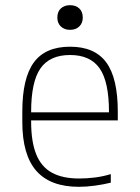

<svg xmlns="http://www.w3.org/2000/svg" viewBox="-20 -710 540 740"><path d="M284 10Q174 10 120 -51.5Q66 -113 66 -240V-280Q66 -409 110.5 -469.5Q155 -530 250 -530Q345 -530 389.5 -469.5Q434 -409 434 -280V-246H83V-277H411L400 -263V-279Q400 -395 364 -446.5Q328 -498 250 -498Q172 -498 136 -446.5Q100 -395 100 -279V-241Q100 -164 119.5 -115.5Q139 -67 180 -44.5Q221 -22 285 -22Q315 -22 346.5 -26Q378 -30 407 -39V-6Q379 1 346 5.5Q313 10 284 10ZM250 -595Q228 -595 214.5 -608Q201 -621 201 -642Q201 -665 214.5 -677.5Q228 -690 250 -690Q272 -690 285.5 -677.5Q299 -665 299 -642Q299 -621 285.5 -608Q272 -595 250 -595Z"/></svg>

Font: M PLUS 1 Code ExtraLight
Style: Regular
Weight: 250
Designer: Coji Morishita
Foundry: UNDERFOREST DESIGN
Version: Version 1.002